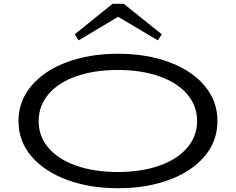

<svg xmlns="http://www.w3.org/2000/svg" viewBox="-20 -985 1251 1018"><path d="M78 -343Q78 -449 146.5 -530Q215 -611 335 -655.5Q455 -700 606 -700Q757 -700 877 -655.5Q997 -611 1065 -530Q1133 -449 1133 -343Q1133 -237 1065 -156.5Q997 -76 877 -31.5Q757 13 606 13Q455 13 335 -31.5Q215 -76 146.5 -156.5Q78 -237 78 -343ZM1025 -343Q1025 -424 972.5 -485.5Q920 -547 824.5 -580.5Q729 -614 605 -614Q480 -614 384.5 -580.5Q289 -547 237 -485.5Q185 -424 185 -343Q185 -262 237 -201Q289 -140 384.5 -106.5Q480 -73 605 -73Q729 -73 824.5 -106.5Q920 -140 972.5 -201.5Q1025 -263 1025 -343ZM376 -803 577 -965H636L838 -803L817 -771L606 -896L397 -771Z"/></svg>

Font: BioRhyme Expanded
Style: Regular
Weight: 400
Width: 7
Designer: Aoife Mooney
Foundry: Aoife Mooney Type
Version: Version 1.000